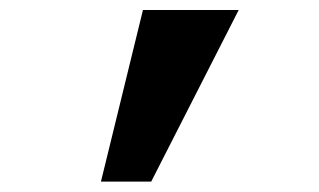

<svg xmlns="http://www.w3.org/2000/svg" viewBox="-20 -713 626 377"><path d="M178.2 -356.4 260.7 -693.4H448.7L276.9 -356.4Z"/></svg>

Font: Cascadia Mono
Style: Regular
Weight: 400
Monospace: yes
Designer: Aaron Bell
Foundry: Saja Typeworks
Version: Version 2404.023